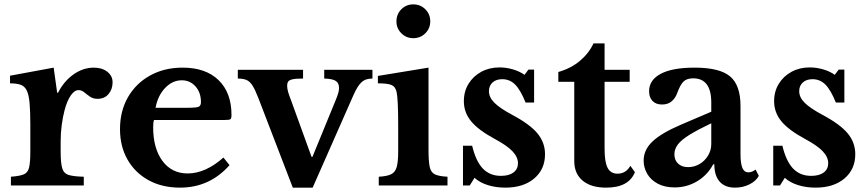

<svg xmlns="http://www.w3.org/2000/svg" viewBox="-20 -850 3976 880"><path d="M258 -203V-155Q258 -104 265 -79.5Q272 -55 295 -48Q318 -41 364 -40V0H30V-40Q71 -43 89.5 -51Q108 -59 113.5 -83Q119 -107 119 -157V-279Q119 -341 115.5 -378.5Q112 -416 102.5 -435.5Q93 -455 74.5 -461.5Q56 -468 26 -468V-503L226 -540L242 -425H246Q273 -478 317 -509Q361 -540 410 -540Q448 -540 472 -521Q496 -502 496 -473Q496 -441 477.5 -419Q459 -397 427 -397Q407 -397 392.5 -407Q378 -417 366 -427Q354 -437 340 -437Q321 -437 304 -412Q287 -387 276 -345Q268 -315 263 -277.5Q258 -240 258 -203Z M1004 -128 1032 -93Q941 10 805 10Q723 10 661 -24Q599 -58 564.5 -118.5Q530 -179 530 -258Q530 -341 566.5 -404.5Q603 -468 668 -504Q733 -540 817 -540Q923 -540 982 -482.5Q1041 -425 1041 -323Q1041 -307 1036 -303.5Q1031 -300 1008 -300H686Q682 -291 682 -267Q682 -170 724.5 -112.5Q767 -55 840 -55Q882 -55 923.5 -74Q965 -93 1004 -128ZM693 -356H838Q879 -356 890 -360.5Q901 -365 901 -382Q901 -426 876 -454Q851 -482 813 -482Q770 -482 736.5 -446.5Q703 -411 693 -356Z M1322 10 1164 -401Q1149 -440 1136.5 -459Q1124 -478 1108.5 -484Q1093 -490 1070 -490V-530H1369V-490Q1336 -490 1320.5 -486.5Q1305 -483 1300.5 -475.5Q1296 -468 1296 -457Q1296 -444 1301 -427Q1306 -410 1313 -393L1408 -131H1412L1519 -392Q1526 -409 1530 -422.5Q1534 -436 1534 -447Q1534 -469 1519 -479Q1504 -489 1466 -490V-530H1687V-490Q1673 -490 1660.5 -486.5Q1648 -483 1637 -473Q1619 -457 1600 -414L1413 10Z M1797 -752Q1797 -785 1819.5 -807.5Q1842 -830 1874 -830Q1907 -830 1929.5 -807.5Q1952 -785 1952 -752Q1952 -720 1929.5 -697.5Q1907 -675 1874 -675Q1842 -675 1819.5 -697.5Q1797 -720 1797 -752ZM1944 -540V-164Q1944 -111 1949.5 -85Q1955 -59 1974 -50.5Q1993 -42 2031 -40V0H1716V-40Q1754 -42 1773 -51.5Q1792 -61 1798.5 -85.5Q1805 -110 1805 -157V-280Q1805 -338 1803 -376Q1801 -414 1798 -427Q1793 -452 1775.5 -460Q1758 -468 1712 -468V-502Z M2155 -35 2133 0H2102V-182H2144Q2161 -111 2193 -77.5Q2225 -44 2276 -44Q2313 -44 2333.5 -59.5Q2354 -75 2354 -102Q2354 -130 2329 -156.5Q2304 -183 2248 -213Q2172 -254 2139 -294.5Q2106 -335 2106 -386Q2106 -431 2127.5 -466Q2149 -501 2186 -521Q2223 -541 2269 -541Q2300 -541 2331 -532Q2362 -523 2384 -507L2402 -531H2428V-380H2389Q2366 -437 2341.5 -462Q2317 -487 2282 -487Q2254 -487 2237.5 -472Q2221 -457 2221 -432Q2221 -404 2246 -379Q2271 -354 2327 -324Q2408 -281 2443 -239Q2478 -197 2478 -143Q2478 -74 2428.5 -32Q2379 10 2296 10Q2253 10 2216 -1.5Q2179 -13 2155 -35Z M2612 -475H2539V-520Q2598 -537 2639 -572Q2680 -607 2700 -651H2751V-530H2866V-475H2751V-168Q2751 -107 2765 -80.5Q2779 -54 2810 -54Q2849 -54 2869 -90L2890 -61Q2862 10 2758 10Q2689 10 2650.5 -22Q2612 -54 2612 -112Z M3100 -278 3240 -338V-380Q3240 -491 3157 -491Q3128 -491 3113 -476.5Q3098 -462 3084 -424Q3076 -401 3059 -386Q3042 -371 3014 -371Q2986 -371 2970.5 -387.5Q2955 -404 2955 -432Q2955 -483 3008 -511.5Q3061 -540 3164 -540Q3278 -540 3326 -500Q3374 -460 3374 -364V-145Q3374 -101 3382.5 -80.5Q3391 -60 3410 -60Q3427 -60 3443 -73L3458 -44Q3445 -20 3415 -5Q3385 10 3349 10Q3303 10 3278.5 -17.5Q3254 -45 3254 -97H3249Q3222 -47 3175 -19Q3128 9 3072 9Q3026 9 2994 -8.5Q2962 -26 2946 -54Q2930 -82 2930 -114Q2930 -163 2970.5 -201.5Q3011 -240 3100 -278ZM3240 -190V-285Q3177 -255 3140 -232Q3103 -209 3087 -188Q3071 -167 3071 -143Q3071 -116 3088 -100Q3105 -84 3134 -84Q3162 -84 3186 -98Q3210 -112 3225 -136.5Q3240 -161 3240 -190Z M3577 -35 3555 0H3524V-182H3566Q3583 -111 3615 -77.5Q3647 -44 3698 -44Q3735 -44 3755.5 -59.5Q3776 -75 3776 -102Q3776 -130 3751 -156.5Q3726 -183 3670 -213Q3594 -254 3561 -294.5Q3528 -335 3528 -386Q3528 -431 3549.5 -466Q3571 -501 3608 -521Q3645 -541 3691 -541Q3722 -541 3753 -532Q3784 -523 3806 -507L3824 -531H3850V-380H3811Q3788 -437 3763.5 -462Q3739 -487 3704 -487Q3676 -487 3659.5 -472Q3643 -457 3643 -432Q3643 -404 3668 -379Q3693 -354 3749 -324Q3830 -281 3865 -239Q3900 -197 3900 -143Q3900 -74 3850.5 -32Q3801 10 3718 10Q3675 10 3638 -1.5Q3601 -13 3577 -35Z"/></svg>

Font: Libre Baskerville
Style: Bold
Weight: 700
Designer: Pablo Impallari, Rodrigo Fuenzalida
Foundry: Pablo Impallari, Rodrigo Fuenzalida
Version: Version 1.051; ttfautohint (v1.8.4.7-5d5b)